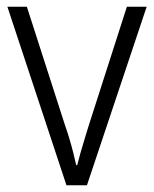

<svg xmlns="http://www.w3.org/2000/svg" viewBox="-20 -552 459 572"><path d="M178 0 2 -532H60L173 -181Q180 -161 186.5 -139.5Q193 -118 198 -98Q203 -78 207 -60H210Q214 -76 219.5 -95.5Q225 -115 231.5 -136Q238 -157 244 -177L358 -532H417L239 0Z"/></svg>

Font: Noto Sans Thai SemiCondensed Light
Style: Regular
Weight: 300
Width: 4
Designer: Monotype Design Team
Foundry: Monotype Imaging Inc.
Version: Version 2.001